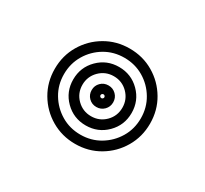

<svg xmlns="http://www.w3.org/2000/svg" viewBox="-67 -903 463 433"><g transform="rotate(30 164.0 -686.0)"><path d="M164 -562Q129.8 -562 101.5 -578.6Q73.2 -595.2 56.6 -623.5Q40 -651.8 40 -686Q40 -720.5 56.6 -748.6Q73.2 -776.8 101.5 -793.4Q129.8 -810 164 -810Q198.5 -810 226.6 -793.4Q254.8 -776.8 271.4 -748.6Q288 -720.5 288 -686Q288 -651.8 271.4 -623.5Q254.8 -595.2 226.6 -578.6Q198.5 -562 164 -562ZM164 -586Q191.8 -586 214.4 -599.5Q237 -613 250.5 -635.6Q264 -658.2 264 -686Q264 -713.8 250.5 -736.5Q237 -759.2 214.4 -772.6Q191.8 -786 164 -786Q136.2 -786 113.6 -772.6Q91 -759.2 77.5 -736.5Q64 -713.8 64 -686Q64 -658.2 77.5 -635.6Q91 -613 113.6 -599.5Q136.2 -586 164 -586ZM164 -610Q132.2 -610 110.1 -632.1Q88 -654.2 88 -686Q88 -717.8 110.1 -739.9Q132.2 -762 164 -762Q195.8 -762 217.9 -739.9Q240 -717.8 240 -686Q240 -654.2 217.9 -632.1Q195.8 -610 164 -610ZM164 -634Q185.8 -634 200.9 -649.1Q216 -664.2 216 -686Q216 -707.5 200.9 -722.8Q185.8 -738 164 -738Q142.5 -738 127.2 -722.8Q112 -707.5 112 -686Q112 -664.2 127.2 -649.1Q142.5 -634 164 -634ZM164 -658Q152.2 -658 144.1 -666.1Q136 -674.2 136 -686Q136 -697.8 144.1 -705.9Q152.2 -714 164 -714Q175.8 -714 183.9 -705.9Q192 -697.8 192 -686Q192 -674.2 183.9 -666.1Q175.8 -658 164 -658ZM164 -681Q166 -681 167.5 -682.5Q169 -684 169 -686Q169 -688 167.5 -689.5Q166 -691 164 -691Q162 -691 160.5 -689.5Q159 -688 159 -686Q159 -684 160.5 -682.5Q162 -681 164 -681Z"/></g></svg>

Font: Big Shoulders Inline Text Thin Black
Style: Regular
Weight: 900
Version: Version 2.002